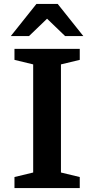

<svg xmlns="http://www.w3.org/2000/svg" viewBox="-20 -955 478 975"><path d="M385 -56V0H53.5V-56L148.5 -79V-628L53.5 -651V-707H385V-651L289.5 -628V-79ZM310.5 -772 219 -860 127.5 -772H35L165 -935H273L403 -772Z"/></svg>

Font: Newsreader 6pt Medium
Style: Regular
Weight: 500
Designer: Hugues Gentile
Foundry: Production Type
Version: Version 1.003; ttfautohint (v1.8.3)